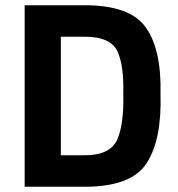

<svg xmlns="http://www.w3.org/2000/svg" viewBox="-20 -712 678 732"><path d="M303 0Q481 0 539 -90Q597 -179 592 -353Q596 -523 536 -607Q477 -692 303 -692H74V0ZM450 -353Q453 -239 427 -180Q400 -120 303 -120H212V-572H303Q400 -572 427 -518Q453 -464 450 -353Z"/></svg>

Font: RazerF5
Style: Bold
Weight: 700
Foundry: Razer Inc.
Version: Version 1.000;PS 001.001;hotconv 1.0.56